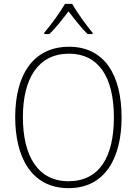

<svg xmlns="http://www.w3.org/2000/svg" viewBox="-20 -1019 711 998"><path d="M355 -999H318C294 -957 243 -887 210 -849V-842H237C270 -874 308 -923 336 -960C365 -922 402 -875 435 -842H461V-849C432 -883 379 -956 355 -999ZM612 -409C612 -632 521 -776 339 -776C157 -776 59 -636 59 -410C59 -203 143 -41 336 -41C528 -41 612 -200 612 -409ZM99 -410C99 -609 177 -740 339 -740C491 -740 572 -620 572 -409C572 -204 497 -77 336 -77C177 -77 99 -208 99 -410Z"/></svg>

Font: Noto Sans Tamil UI SemiCondensed ExtraLight
Style: Regular
Weight: 200
Width: 4
Designer: Jelle Bosma - Monotype Design Team
Foundry: Monotype Imaging Inc.
Version: Version 2.004